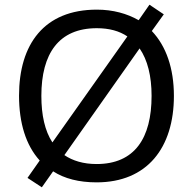

<svg xmlns="http://www.w3.org/2000/svg" viewBox="-20 -766 821 817"><path d="M720 -358C720 -475 687 -570 626 -634L677 -705L616 -746L570 -680C521 -708 461 -725 392 -725C168 -725 61 -578 61 -359C61 -243 90 -148 149 -83L97 -9L158 31L206 -37C254 -6 316 10 391 10C606 10 720 -137 720 -358ZM156 -358C156 -538 230 -646 392 -646C445 -646 488 -634 522 -611L203 -160C171 -209 156 -276 156 -358ZM625 -358C625 -178 553 -68 391 -68C335 -68 289 -82 254 -106L574 -560C608 -511 625 -442 625 -358Z"/></svg>

Font: Noto Sans Newa
Style: Regular
Weight: 400
Designer: Monotype Design Team
Foundry: Monotype Imaging Inc.
Version: Version 2.007